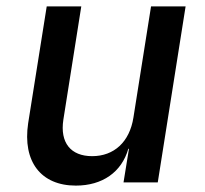

<svg xmlns="http://www.w3.org/2000/svg" viewBox="-20 -570 640 600"><path d="M217 10C300 10 360 -32 381 -105H383L366 0H473L560 -550H452L397 -203C385 -126 336 -82 268 -82C201 -82 167 -124 178 -196L234 -550H126L68 -185C50 -65 108 10 217 10Z"/></svg>

Font: JetBrains Mono SemiBold
Style: Italic
Weight: 472
Italic angle: -9°
Monospace: yes
Designer: Philipp Nurullin, Konstantin Bulenkov
Foundry: JetBrains
Version: Version 2.305